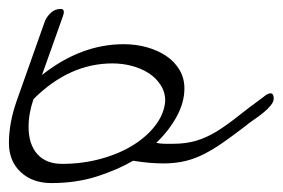

<svg xmlns="http://www.w3.org/2000/svg" viewBox="-48 -381 633 430"><path d="M52 -332Q56 -343 65.5 -352Q75 -361 88 -361Q95 -361 95 -354Q95 -351 93 -345L46 -213Q133 -282 229 -282Q257 -282 281.5 -275Q306 -268 324.5 -255.5Q343 -243 354 -224.5Q365 -206 365 -183Q365 -152 348 -120.5Q331 -89 302 -61Q312 -59 321.5 -59Q331 -59 340 -59Q369 -59 392 -66Q415 -73 437 -86.5Q459 -100 483.5 -119.5Q508 -139 541 -163Q551 -172 558 -172Q565 -172 565 -160Q565 -153 558 -144.5Q551 -136 541 -128Q531 -120 520 -112.5Q509 -105 502 -99Q476 -79 454 -63.5Q432 -48 411 -37Q390 -26 367.5 -20.5Q345 -15 318 -15Q287 -15 250 -21Q216 -1 169.5 14Q123 29 67 29Q25 29 -1.5 4.5Q-28 -20 -28 -61Q-28 -105 -11 -154ZM27 -159Q16 -127 16 -97Q16 -58 35.5 -36Q55 -14 91 -14Q137 -14 178.5 -25.5Q220 -37 251 -56.5Q282 -76 301 -101.5Q320 -127 322 -155Q322 -175 311.5 -191Q301 -207 284.5 -217.5Q268 -228 247 -233.5Q226 -239 204 -239Q107 -239 27 -159Z"/></svg>

Font: Discipuli Britannica
Style: Regular
Weight: 400
Designer: Peter Wiegel
Foundry: Peter Wiegel
Version: Version 0.001 2009